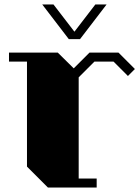

<svg xmlns="http://www.w3.org/2000/svg" viewBox="-20 -834 620 854"><path d="M580 -527 549 -496 485 -560H400L330 -490V-40H410V0H193L100 -93V-560H20V-600H237L308 -530L378 -600H507ZM454 -814 336 -660H286L168 -814H218L311 -693L404 -814Z"/></svg>

Font: Kumar One
Style: Regular
Weight: 400
Designer: Parimal Parmar
Foundry: Indian Type Foundry
Version: Version 1.000;PS 1.000;hotconv 1.0.88;makeotf.lib2.5.647800